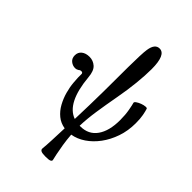

<svg xmlns="http://www.w3.org/2000/svg" viewBox="-271 -828 1143 1143"><g transform="rotate(45 300.0 -257.0)"><path d="M343 211Q315 211 305 205.5Q295 200 296 189Q299 160 301 113.5Q303 67 305 11Q267 5 239 -18Q211 -41 192.5 -74.5Q174 -108 163.5 -145.5Q153 -183 150 -219Q146 -268 147.5 -284Q149 -300 135 -300Q125 -300 118 -293Q107 -286 96 -286Q74 -286 57 -300Q40 -314 40 -339Q40 -365 59 -380Q78 -395 109 -395Q140 -395 163 -374.5Q186 -354 190 -304Q208 -106 308 -71Q310 -131 311.5 -191.5Q313 -252 313.5 -306.5Q314 -361 314 -403Q314 -461 314.5 -514Q315 -567 316.5 -607Q318 -647 321 -665Q330 -725 369 -725Q422 -725 422 -604Q422 -552 415 -483.5Q408 -415 395 -345Q379 -257 369 -190Q359 -123 357 -63Q360 -63 363 -63Q431 -63 467.5 -114.5Q504 -166 504 -257Q504 -302 497.5 -337.5Q491 -373 487 -386Q485 -392 496.5 -400Q508 -408 524 -414Q540 -420 553.5 -421Q567 -422 568 -416Q573 -401 578 -374.5Q583 -348 583 -310Q583 -246 564 -191Q545 -136 513.5 -93.5Q482 -51 442 -24Q402 3 359 10Q362 51 368 88.5Q374 126 380 154.5Q386 183 389 195Q389 203 379.5 207Q370 211 343 211Z"/></g></svg>

Font: Junicode
Style: Bold Italic
Weight: 700
Italic angle: -11°
Designer: Peter S. Baker
Version: Version 2.100; ttfautohint (v1.8.4)